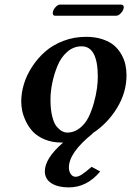

<svg xmlns="http://www.w3.org/2000/svg" viewBox="-20 -604 567 830"><path d="M198.2 -172.9Q198.2 -129.9 206.1 -99.4Q213.9 -68.8 226.3 -55.2Q238.8 -41.5 249.5 -36.1Q260.3 -30.8 271 -30.8Q300.3 -30.8 324.5 -49.8Q348.6 -68.8 362.5 -96.9Q376.5 -125 386 -159.7Q395.5 -194.3 399.2 -222.2Q402.8 -250 402.8 -272Q402.8 -403.8 333 -403.8Q298.3 -403.8 271.2 -380.4Q244.1 -356.9 229 -320.6Q213.9 -284.2 206.1 -246.1Q198.2 -208 198.2 -172.9ZM71.8 -165Q71.8 -201.7 83.3 -240.2Q94.7 -278.8 118.7 -315.4Q142.6 -352.1 175.3 -380.9Q208 -409.7 253.9 -427.2Q299.8 -444.8 352.1 -444.8Q391.6 -444.8 423.1 -434.3Q454.6 -423.8 473.6 -407.2Q492.7 -390.6 505.1 -368.2Q517.6 -345.7 522.2 -324Q526.9 -302.2 526.9 -278.8Q526.9 -204.1 485.6 -136.7Q444.3 -69.3 378.9 -26.9H380.9Q277.8 55.7 277.8 120.1Q277.8 136.7 285.9 148.4Q293.9 160.2 307.1 160.2Q318.8 160.2 334.5 149.9Q350.1 139.6 376 117.2L413.1 137.2Q356 206.1 276.9 206.1Q230.5 206.1 202.1 188Q173.8 169.9 173.8 136.2Q173.8 81.1 252.9 12.2H246.1Q205.6 12.2 173.3 -1.2Q141.1 -14.6 122.6 -34.4Q104 -54.2 92 -79.3Q80.1 -104.5 75.9 -125.5Q71.8 -146.5 71.8 -165ZM482.9 -536.1H217.8Q208 -536.1 208 -547.9Q208 -550.8 209 -553.2Q210.4 -562.5 220.2 -573.2Q230 -584 238.8 -584H502.9Q515.1 -584 515.1 -571.8Q515.1 -569.8 514.2 -567.9Q512.7 -557.6 502.4 -546.9Q492.2 -536.1 482.9 -536.1Z"/></svg>

Font: Linux Libertine
Style: Bold Italic
Weight: 700
Italic angle: -11.5°
Designer: Philipp H. Poll
Foundry: Philipp H. Poll
Version: Version 4.0.5